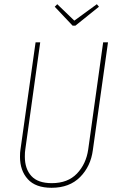

<svg xmlns="http://www.w3.org/2000/svg" viewBox="-20 -882 563 912"><path d="M421 -169Q411 -92 360.5 -41Q310 10 225 10Q149 10 112 -31Q75 -72 75 -137Q75 -159 77 -170L149 -681H171L100 -171Q98 -160 98 -138Q98 -80 129 -46Q160 -12 226 -12Q302 -12 345.5 -57.5Q389 -103 399 -172L470 -681H493ZM440 -862 450 -850 338 -760H325L240 -850L252 -862L333 -784Z"/></svg>

Font: Fira Sans Extra Condensed Thin
Style: Italic
Weight: 250
Width: 3
Italic angle: -8°
Designer: Carrois Corporate & Edenspiekermann AG
Foundry: Carrois Corporate GbR & Edenspiekermann AG
Version: Version 4.203